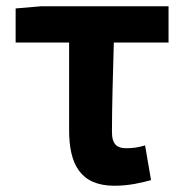

<svg xmlns="http://www.w3.org/2000/svg" viewBox="-20 -580 588 614"><path d="M346 14C391 14 431 5 463 -4L444 -115C421 -108 403 -106 383 -106C355 -106 338 -118 338 -158C338 -236 341 -340 344 -444H519V-560H112L30 -553V-444H201V-164C201 -55 237 14 346 14Z"/></svg>

Font: Noto Sans Mono CJK HK
Style: Bold
Weight: 700
Designer: Ryoko NISHIZUKA 西塚涼子 (kana, bopomofo & ideographs); Paul D. Hunt (Latin, Greek & Cyrillic); Sandoll Communications 산돌커뮤니
Foundry: Adobe
Version: Version 2.004;hotconv 1.0.118;makeotfexe 2.5.65603